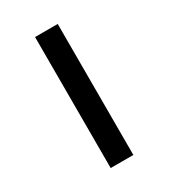

<svg xmlns="http://www.w3.org/2000/svg" viewBox="-126 -531 522 594"><g transform="rotate(-30 134.5 -234.0)"><path d="M94 -468H175V0H94Z"/></g></svg>

Font: Ysabeau SC Medium
Style: Regular
Weight: 500
Designer: Christian Thalmann (Catharsis Fonts)
Version: Version 0.003